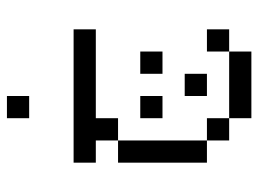

<svg xmlns="http://www.w3.org/2000/svg" viewBox="-114 -488 728 540"><g transform="rotate(-90 250.0 -218.0)"><path d="M437.5 62.5V0H375V62.5H187.5V125H375V62.5ZM312.5 0V-62.5H250V0ZM250 -125V-187.5H187.5V-125ZM375 -125V-187.5H312.5V-125ZM437.5 -312.5V-375H62.5V-312.5H125V-250H62.5Q62.5 -250 62.5 0H125V62.5H187.5V0H125Q125 0 125 -250H187.5V-312.5ZM250 -500V-562.5H187.5V-500Z"/></g></svg>

Font: Unifont
Style: Regular
Weight: 500
Version: Version 15.1.04